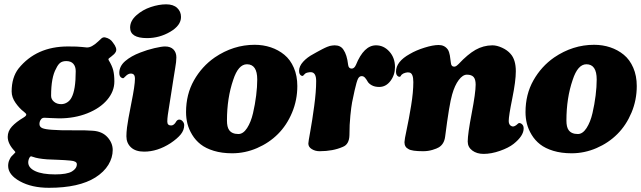

<svg xmlns="http://www.w3.org/2000/svg" viewBox="-20 -706 3040 910"><path d="M35.2 -272.5Q35.2 -338.9 67.9 -381.3Q152.3 -485.8 301.8 -485.8Q350.1 -485.8 367.7 -483.4Q389.6 -481 392.1 -481Q404.3 -481 416.5 -487.8Q430.2 -495.1 445.3 -509.5Q460.4 -523.9 461.9 -524.9Q469.2 -530.3 478 -528.8Q502.9 -523.4 515.1 -504.4Q537.1 -476.6 528.8 -460.4Q525.4 -454.1 520.5 -449.2Q515.6 -444.3 507.6 -438.2Q499.5 -432.1 498.5 -431.2Q491.7 -426.8 495.1 -420.9Q511.2 -394.5 516.6 -373Q522 -351.6 522 -319.8Q522 -272.9 488 -232.9Q454.1 -192.9 393.8 -168.9Q333.5 -145 260.7 -145Q246.1 -145 219.7 -146.5Q193.4 -147.9 190.9 -147.9Q179.2 -147.9 174.3 -140.1Q167 -130.9 167 -118.2Q167 -104.5 180.9 -98.6Q194.8 -92.8 227.5 -90.8Q261.7 -87.9 327.1 -88.4Q392.6 -88.9 419.4 -86.4Q464.4 -83.5 489.3 -55.9Q514.2 -28.3 514.2 4.9Q514.2 41 493.7 75Q473.1 108.9 432.6 134.8Q354.5 184.1 211.9 184.1Q130.4 184.1 74.5 153.3Q18.6 122.6 18.6 80.1Q18.6 64.9 24.2 52.5Q29.8 40 33.7 35.9Q37.6 31.7 49.8 19.5Q53.2 16.1 53.2 15.1L48.8 9.3Q16.6 -24.9 16.6 -57.1Q16.6 -84.5 36.4 -106.2Q56.2 -127.9 92.3 -149.4Q104.5 -156.7 104.5 -163.1Q104.5 -167.5 93.3 -176.3Q72.8 -191.4 54 -218Q35.2 -244.6 35.2 -272.5ZM270 -212.4Q285.2 -212.4 298.3 -220.7Q311.5 -229 318.8 -243.2Q338.9 -279.3 338.9 -368.7Q338.9 -390.6 327.6 -403.6Q316.4 -416.5 293.9 -416.5Q276.4 -416.5 265.6 -408.4Q254.9 -400.4 246.1 -381.3Q222.2 -339.8 222.2 -252Q222.2 -235.4 235.8 -223.9Q249.5 -212.4 270 -212.4ZM113.8 63.5Q113.8 89.4 147 105Q180.2 120.6 241.7 120.6Q297.4 120.6 320.8 106.7Q344.2 92.8 344.2 72.3Q344.2 57.6 314.5 55.2Q290 52.7 253.2 51.3Q216.3 49.8 204.1 49.3Q158.2 45.9 136.7 37.6Q129.4 34.7 127 34.7Q124.5 34.7 120.1 40.5Q113.8 52.2 113.8 63.5Z M596.7 -575.2Q596.7 -606.9 626.2 -633.3Q655.8 -659.7 694.6 -672.6Q733.4 -685.5 767.6 -685.5Q801.3 -685.5 819.6 -668.5Q837.9 -651.4 837.9 -625.5Q837.9 -585.4 786.9 -555.4Q735.8 -525.4 676.8 -525.4Q596.7 -525.4 596.7 -575.2ZM602.5 -217.3Q619.6 -301.3 619.6 -333Q619.6 -352.5 608.4 -356Q600.1 -358.9 590.3 -355.5Q581.1 -351.6 575.2 -344.7Q566.9 -336.4 565.9 -335.9Q562.5 -334 557.1 -336.9Q545.4 -342.3 545.4 -360.4Q545.4 -392.1 573.2 -416.3Q601.1 -440.4 645 -457Q677.2 -469.7 711.7 -477.8Q746.1 -485.8 762.2 -485.8Q788.1 -485.8 802 -471.7Q815.9 -457.5 815.9 -434.1Q815.9 -424.3 814.5 -411.4Q813 -398.4 810.5 -384.3Q808.1 -370.1 802.2 -333Q796.4 -295.9 790.5 -257.8Q788.1 -241.2 783 -210.4Q777.8 -179.7 775.4 -161.4Q772.9 -143.1 772.9 -129.9Q772.9 -111.3 791 -111.3Q805.2 -111.3 815.9 -131.3Q821.8 -139.2 829.6 -139.2Q838.9 -139.2 845.9 -130.9Q853 -122.6 853 -112.8Q853 -89.4 836.9 -69.3Q820.8 -49.3 788.1 -27.3Q726.1 12.7 663.1 12.7Q622.6 12.7 600.8 -7.6Q579.1 -27.8 579.1 -60.1Q579.1 -78.6 582 -102.1Q585 -125.5 588.9 -146Q592.8 -166.5 602.5 -217.3Z M861.8 -174.8Q861.8 -258.8 899.2 -325Q936.5 -391.1 997.6 -433.6Q1085.9 -493.7 1187 -493.7Q1227.5 -493.7 1263.4 -481.7Q1299.3 -469.7 1327.6 -446.5Q1356 -423.3 1372.6 -385Q1389.2 -346.7 1389.2 -298.3Q1389.2 -231.9 1364.3 -172.4Q1339.4 -112.8 1297.4 -70.8Q1255.4 -28.8 1198.5 -4.2Q1141.6 20.5 1080.1 20.5Q1031.7 20.5 993.4 8.8Q955.1 -2.9 930.9 -22Q906.7 -41 890.9 -67.1Q875 -93.3 868.4 -119.6Q861.8 -146 861.8 -174.8ZM1109.9 -70.8Q1132.8 -70.8 1151.1 -99.1Q1169.4 -127.4 1179.2 -169.7Q1189 -211.9 1194.1 -253.4Q1199.2 -294.9 1199.2 -329.1Q1199.2 -401.4 1150.4 -401.4Q1109.4 -401.4 1085.4 -327.6Q1055.7 -241.2 1055.7 -134.8Q1055.7 -104 1065.9 -89.8Q1079.1 -70.8 1109.9 -70.8Z M1762.2 -491.2Q1798.8 -491.2 1825.4 -461.7Q1852.1 -432.1 1852.1 -388.2Q1852.1 -350.6 1830.6 -322.3Q1809.1 -293.9 1777.3 -293.9Q1755.9 -293.9 1741.7 -302Q1727.5 -310.1 1722.4 -319.6Q1717.3 -329.1 1710.4 -337.2Q1703.6 -345.2 1694.3 -345.2Q1683.1 -345.2 1676.8 -332.8Q1670.4 -320.3 1660.6 -276.9Q1652.3 -239.7 1648.7 -220.5Q1645 -201.2 1640.6 -158.2Q1636.2 -115.2 1636.2 -65.9Q1635.3 -21.5 1604.5 -9.8Q1558.1 10.7 1494.6 10.7Q1474.1 10.7 1457.8 0.7Q1441.4 -9.3 1441.4 -25.9Q1441.4 -33.2 1450.7 -84Q1460 -134.8 1469.2 -203.4Q1478.5 -272 1478.5 -321.8Q1478.5 -361.8 1455.1 -363.8Q1447.3 -364.3 1437.7 -362.1Q1428.2 -359.9 1425.8 -356.4Q1424.8 -355.5 1423.8 -354.5Q1422.9 -353.5 1422.1 -352.8Q1421.4 -352.1 1420.4 -351.3Q1419.4 -350.6 1418.9 -349.6Q1416 -344.2 1408.7 -347.2Q1397.5 -352.5 1397.5 -370.1Q1397.5 -392.1 1416.7 -413.3Q1436 -434.6 1465.8 -450.2Q1469.7 -452.6 1480.5 -458.5Q1491.2 -464.4 1494.9 -466.3Q1498.5 -468.3 1507.3 -472.9Q1516.1 -477.5 1520 -479.2Q1523.9 -481 1531.2 -484.1Q1538.6 -487.3 1543.5 -488.3Q1548.3 -489.3 1554.2 -490.2Q1560.1 -491.2 1565.9 -491.2Q1594.7 -491.2 1607.9 -470.2Q1624.5 -446.3 1629.9 -399.4Q1631.8 -380.9 1647 -380.9Q1659.2 -380.9 1667 -398.4Q1704.6 -491.2 1762.2 -491.2Z M2313.5 -491.2Q2335 -491.2 2359.9 -479.7Q2384.8 -468.3 2399.9 -450.7Q2424.8 -422.9 2424.8 -368.2Q2424.8 -322.3 2408 -239.5Q2391.1 -156.7 2391.1 -132.3Q2391.1 -112.3 2407.2 -106.9Q2418.9 -104 2434.6 -119.6Q2439.9 -125 2447.3 -121.6Q2451.2 -120.1 2454.1 -117.2Q2461.9 -110.4 2461.9 -97.2Q2461.9 -62 2414.1 -23.9Q2390.6 -5.4 2349.6 9Q2308.6 23.4 2272 23.4Q2239.7 23.4 2218.3 7.3Q2196.8 -8.8 2196.8 -35.2Q2196.8 -70.8 2215.6 -168.7Q2234.4 -266.6 2234.4 -304.7Q2234.4 -330.1 2224.6 -341.1Q2214.8 -352.1 2192.9 -352.1Q2173.3 -352.1 2154.3 -326.9Q2135.3 -301.8 2123 -258.3Q2109.4 -212.9 2089.8 -58.6Q2085.4 -23.4 2060.1 -7.8Q2050.8 -2 2029.8 4.4Q2008.8 10.7 1985.8 10.7Q1931.6 10.7 1916 0.5Q1897 -8.8 1897 -32.2Q1897 -43.5 1907.5 -92.3Q1918 -141.1 1928.5 -205.1Q1939 -269 1939 -316.9Q1939 -359.4 1919.9 -362.3Q1912.1 -364.3 1901.1 -361.1Q1890.1 -357.9 1886.2 -354L1883.3 -351.6Q1880.4 -348.6 1879.4 -345.7Q1876 -340.3 1869.1 -342.8Q1856.9 -348.1 1856.9 -366.2Q1856.9 -414.1 1922.4 -450.2Q1952.1 -467.8 1992.2 -480.2Q2032.2 -492.7 2059.1 -492.7Q2086.9 -492.7 2102.1 -471.7Q2106 -466.3 2108.4 -458.3Q2110.8 -450.2 2112.1 -443.4Q2113.3 -436.5 2114.7 -424.6Q2116.2 -412.6 2117.2 -406.7Q2119.1 -390.1 2132.3 -390.1Q2135.3 -390.1 2137.7 -390.9Q2140.1 -391.6 2142.6 -393.3Q2145 -395 2146.2 -396Q2147.5 -397 2150.4 -399.7Q2153.3 -402.3 2153.8 -402.8Q2196.8 -448.7 2233.6 -469.7Q2270.5 -490.7 2313.5 -491.2Z M2470.7 -174.8Q2470.7 -258.8 2508.1 -325Q2545.4 -391.1 2606.4 -433.6Q2694.8 -493.7 2795.9 -493.7Q2836.4 -493.7 2872.3 -481.7Q2908.2 -469.7 2936.5 -446.5Q2964.8 -423.3 2981.4 -385Q2998 -346.7 2998 -298.3Q2998 -231.9 2973.1 -172.4Q2948.2 -112.8 2906.2 -70.8Q2864.3 -28.8 2807.4 -4.2Q2750.5 20.5 2689 20.5Q2640.6 20.5 2602.3 8.8Q2564 -2.9 2539.8 -22Q2515.6 -41 2499.8 -67.1Q2483.9 -93.3 2477.3 -119.6Q2470.7 -146 2470.7 -174.8ZM2718.8 -70.8Q2741.7 -70.8 2760 -99.1Q2778.3 -127.4 2788.1 -169.7Q2797.9 -211.9 2803 -253.4Q2808.1 -294.9 2808.1 -329.1Q2808.1 -401.4 2759.3 -401.4Q2718.3 -401.4 2694.3 -327.6Q2664.6 -241.2 2664.6 -134.8Q2664.6 -104 2674.8 -89.8Q2688 -70.8 2718.8 -70.8Z"/></svg>

Font: Cooper* ExtraBold
Style: Italic
Weight: 800
Italic angle: -7°
Designer: Owen Earl
Foundry: indestructible type*
Version: Version 0.001